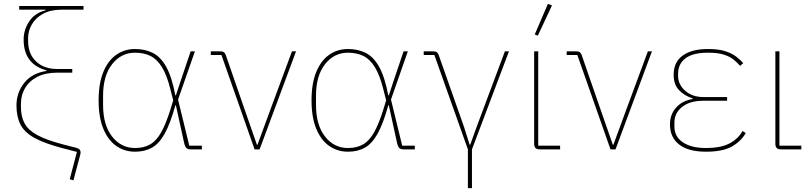

<svg xmlns="http://www.w3.org/2000/svg" viewBox="-20 -771 4186 991"><path d="M411 -721H298Q240 -721 201.5 -699.5Q163 -678 144 -644.5Q125 -611 125 -574V-560Q125 -493 166 -454Q207 -415 274 -415H353V-396H275Q215 -396 173 -374.5Q131 -353 109.5 -316.5Q88 -280 88 -235V-219Q88 -169 107 -134Q126 -99 173 -73.5Q220 -48 304 -26L374 -8Q386 -5 391 1Q396 7 396 15Q396 18 395.5 21.5Q395 25 394 28L359 160L340 154L377 13L300 -7Q209 -31 157.5 -59.5Q106 -88 85.5 -128.5Q65 -169 65 -227Q65 -292 104.5 -342.5Q144 -393 220 -405V-408Q162 -423 132 -463Q102 -503 102 -567Q102 -618 131.5 -661.5Q161 -705 216 -718V-721H79V-740H411Z M1022 -19V0H963Q950 0 942.5 -6.5Q935 -13 930 -35L888 -227H885Q859 -133 830 -81Q801 -29 764 -8.5Q727 12 677 12Q623 12 580.5 -17.5Q538 -47 513.5 -106Q489 -165 489 -253Q489 -341 513.5 -400Q538 -459 580.5 -488.5Q623 -518 677 -518Q728 -518 768.5 -498Q809 -478 838 -426Q867 -374 885 -279H888L910 -346L964 -506H986L899 -257L957 -19ZM677 -7Q723 -7 755.5 -26Q788 -45 812.5 -89Q837 -133 860 -207L874 -253L859 -312Q841 -384 815.5 -425Q790 -466 756 -482.5Q722 -499 677 -499Q605 -499 558.5 -439.5Q512 -380 512 -277V-229Q512 -126 558.5 -66.5Q605 -7 677 -7Z M1320 0H1294L1123 -487H1068V-506H1117Q1129 -506 1135 -502Q1141 -498 1145 -488L1235 -228L1306 -24H1309L1384 -228L1487 -506H1508Z M2121 -19V0H2062Q2049 0 2041.5 -6.5Q2034 -13 2029 -35L1987 -227H1984Q1958 -133 1929 -81Q1900 -29 1863 -8.5Q1826 12 1776 12Q1722 12 1679.5 -17.5Q1637 -47 1612.5 -106Q1588 -165 1588 -253Q1588 -341 1612.5 -400Q1637 -459 1679.5 -488.5Q1722 -518 1776 -518Q1827 -518 1867.5 -498Q1908 -478 1937 -426Q1966 -374 1984 -279H1987L2009 -346L2063 -506H2085L1998 -257L2056 -19ZM1776 -7Q1822 -7 1854.5 -26Q1887 -45 1911.5 -89Q1936 -133 1959 -207L1973 -253L1958 -312Q1940 -384 1914.5 -425Q1889 -466 1855 -482.5Q1821 -499 1776 -499Q1704 -499 1657.5 -439.5Q1611 -380 1611 -277V-229Q1611 -126 1657.5 -66.5Q1704 -7 1776 -7Z M2395 200V0L2222 -487H2167V-506H2216Q2228 -506 2234 -502Q2240 -498 2244 -488L2376 -113L2404 -24H2407L2439 -113L2586 -506H2607L2416 0V200Z M2871 -19V0H2766Q2751 0 2744 -7Q2737 -14 2737 -29V-506H2758V-19ZM2829 -743 2756 -587 2740 -593 2808 -751Z M3157 0H3131L2960 -487H2905V-506H2954Q2966 -506 2972 -502Q2978 -498 2982 -488L3072 -228L3143 -24H3146L3221 -228L3324 -506H3345Z M3813 -95 3829 -84Q3804 -41 3757 -14.5Q3710 12 3624 12Q3533 12 3485.5 -25Q3438 -62 3438 -129Q3438 -180 3469.5 -215.5Q3501 -251 3555 -260V-263Q3510 -278 3483.5 -307Q3457 -336 3457 -385Q3457 -451 3504 -484.5Q3551 -518 3634 -518Q3687 -518 3721 -507.5Q3755 -497 3777.5 -480.5Q3800 -464 3816 -445L3800 -431Q3785 -449 3765 -464.5Q3745 -480 3714.5 -489.5Q3684 -499 3635 -499Q3556 -499 3518 -470Q3480 -441 3480 -391V-379Q3480 -335 3516.5 -302.5Q3553 -270 3612 -270H3733V-251H3611Q3541 -251 3501 -219.5Q3461 -188 3461 -138V-117Q3461 -66 3504.5 -36.5Q3548 -7 3624 -7Q3698 -7 3743 -29.5Q3788 -52 3813 -95Z M4116 -19V0H4011Q3996 0 3989 -7Q3982 -14 3982 -29V-506H4003V-19Z"/></svg>

Font: IBM Plex Sans Thin
Style: Regular
Weight: 250
Designer: Mike Abbink, Paul van der Laan, Pieter van Rosmalen
Foundry: Bold Monday
Version: Version 3.201